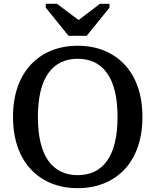

<svg xmlns="http://www.w3.org/2000/svg" viewBox="-20 -966 811 1003"><path d="M338 -779H433L552 -926V-946H502L356 -835L423 -837L278 -946H219V-926ZM386 17Q311 17 249 -8Q187 -33 142 -80.5Q97 -128 72.5 -197.5Q48 -267 48 -355Q48 -444 72.5 -513Q97 -582 142 -629.5Q187 -677 249 -702Q311 -727 386 -727Q461 -727 523 -702Q585 -677 630 -629.5Q675 -582 699.5 -513Q724 -444 724 -355Q724 -267 699.5 -197.5Q675 -128 630 -80.5Q585 -33 523 -8Q461 17 386 17ZM386 -51Q435 -51 473.5 -69.5Q512 -88 539 -125.5Q566 -163 580 -220.5Q594 -278 594 -355Q594 -432 580 -489.5Q566 -547 539 -584.5Q512 -622 473.5 -640.5Q435 -659 386 -659Q337 -659 298.5 -640.5Q260 -622 233 -584.5Q206 -547 192 -489.5Q178 -432 178 -355Q178 -278 192 -220.5Q206 -163 233 -125.5Q260 -88 298.5 -69.5Q337 -51 386 -51Z"/></svg>

Font: Roboto Serif SemiCondensed Medium
Style: Regular
Weight: 500
Width: 4
Designer: Greg Gazdowicz
Foundry: Commercial Type
Version: Version 1.007